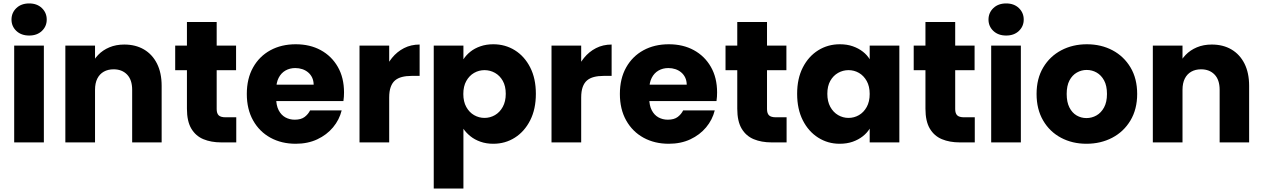

<svg xmlns="http://www.w3.org/2000/svg" viewBox="-20 -821 7279 1107"><path d="M61.8 0V-557.9H232.9V0ZM148.3 -616.1Q102.5 -616.1 74.4 -642.6Q46.3 -669.2 46.3 -708.1Q46.3 -747.5 74.4 -774.4Q102.5 -801.2 148.3 -801.2Q193.6 -801.2 221.5 -774.4Q249.4 -747.5 249.4 -708.1Q249.4 -669.2 221.5 -642.6Q193.6 -616.1 148.3 -616.1Z M356.8 0V-557.9H527.9V0ZM742 0V-303.2Q742 -360.8 712.7 -391.1Q683.4 -421.4 635.2 -421.4Q602.7 -421.4 578.5 -407.8Q554.4 -394.2 541.1 -367.9Q527.9 -341.6 527.9 -303.2L505.8 -442Q518.8 -476.3 545.7 -504.2Q572.6 -532.2 610.8 -548.2Q649 -564.2 696.6 -564.2Q761.6 -564.2 810 -535.9Q858.3 -507.5 885.2 -454.2Q912 -400.9 912 -326.1V0Z M1057.8 -194.2V-694.3H1229.3V-192.1Q1229.3 -167.4 1240.9 -156Q1252.5 -144.7 1281.2 -144.7H1342.2V0H1255.3Q1197.4 0 1152.9 -18.4Q1108.4 -36.9 1083.1 -79.3Q1057.8 -121.8 1057.8 -194.2ZM1341.1 -416.3H990.1V-557.9H1341.1Z M1552.8 -238.3 1553.3 -332.9H1788.5Q1788 -355.9 1779.7 -373.5Q1771.4 -391.1 1756.7 -403.5Q1742.1 -415.9 1723 -422.3Q1704 -428.6 1682.5 -428.6Q1650.6 -428.6 1625.6 -414.2Q1600.6 -399.8 1586.5 -372Q1572.3 -344.3 1572.3 -303.5V-254.7Q1572.3 -213.2 1586.7 -185.4Q1601.1 -157.6 1625.5 -144.2Q1649.9 -130.9 1679.1 -130.9Q1715.7 -130.9 1736.4 -146.7Q1757.1 -162.6 1767.9 -184.6H1950Q1936.6 -130.3 1900.2 -86.8Q1863.9 -43.3 1809.2 -17.7Q1754.5 7.9 1684.9 7.9Q1603.2 7.9 1539.7 -26.8Q1476.1 -61.5 1439.5 -126.3Q1403 -191.1 1403 -279.2Q1403 -367.8 1439.1 -432Q1475.1 -496.3 1538.7 -531.1Q1602.3 -565.8 1684.9 -565.8Q1767.1 -565.8 1829.4 -531.8Q1891.8 -497.8 1927.6 -435.5Q1963.5 -373.2 1963.5 -287.9Q1963.5 -276.1 1962.7 -263.4Q1962 -250.7 1960 -238.3Z M2223.9 -258.8 2178.8 -309.4Q2178.8 -359 2194.7 -404.9Q2210.6 -450.9 2239.9 -486.9Q2269.1 -522.9 2309.5 -543.6Q2349.9 -564.2 2399.4 -564.2V-383.4H2352.5Q2322 -383.4 2297.8 -377.2Q2273.6 -371 2257.4 -357.2Q2241.3 -343.3 2232.6 -319.1Q2223.9 -294.9 2223.9 -258.8ZM2052.8 0V-557.9H2223.9V0Z M2651.9 -479Q2667.7 -503.6 2692.1 -523Q2716.4 -542.5 2750 -554.1Q2783.5 -565.8 2824.3 -565.8Q2893.1 -565.8 2948.7 -531.1Q3004.3 -496.3 3036.9 -432.3Q3069.6 -368.3 3069.6 -280.1Q3069.6 -191.9 3036.9 -127.4Q3004.3 -62.9 2948.7 -27.5Q2893.1 7.9 2824.3 7.9Q2783.5 7.9 2750 -4Q2716.4 -15.9 2692.1 -35.6Q2667.7 -55.3 2651.9 -78.4V266.2H2480.8V-557.9H2651.9ZM2896 -280.1Q2896 -324.8 2878.8 -355Q2861.7 -385.2 2833.8 -400.9Q2805.8 -416.6 2773.4 -416.6Q2741.5 -416.6 2713.5 -400.7Q2685.6 -384.7 2668.5 -354Q2651.3 -323.4 2651.3 -279.2Q2651.3 -235 2668.5 -204.1Q2685.6 -173.2 2713.5 -157.2Q2741.5 -141.2 2773.4 -141.2Q2805.8 -141.2 2833.8 -157.4Q2861.7 -173.6 2878.8 -204.8Q2896 -235.9 2896 -280.1Z M3330.9 -258.8 3285.8 -309.4Q3285.8 -359 3301.7 -404.9Q3317.6 -450.9 3346.9 -486.9Q3376.1 -522.9 3416.5 -543.6Q3456.9 -564.2 3506.4 -564.2V-383.4H3459.5Q3429 -383.4 3404.8 -377.2Q3380.6 -371 3364.4 -357.2Q3348.3 -343.3 3339.6 -319.1Q3330.9 -294.9 3330.9 -258.8ZM3159.8 0V-557.9H3330.9V0Z M3703.8 -238.3 3704.3 -332.9H3939.5Q3939 -355.9 3930.7 -373.5Q3922.4 -391.1 3907.7 -403.5Q3893.1 -415.9 3874 -422.3Q3855 -428.6 3833.5 -428.6Q3801.6 -428.6 3776.6 -414.2Q3751.6 -399.8 3737.5 -372Q3723.3 -344.3 3723.3 -303.5V-254.7Q3723.3 -213.2 3737.7 -185.4Q3752.1 -157.6 3776.5 -144.2Q3800.9 -130.9 3830.1 -130.9Q3866.7 -130.9 3887.4 -146.7Q3908.1 -162.6 3918.9 -184.6H4101Q4087.6 -130.3 4051.2 -86.8Q4014.9 -43.3 3960.2 -17.7Q3905.5 7.9 3835.9 7.9Q3754.2 7.9 3690.7 -26.8Q3627.1 -61.5 3590.5 -126.3Q3554 -191.1 3554 -279.2Q3554 -367.8 3590.1 -432Q3626.1 -496.3 3689.7 -531.1Q3753.3 -565.8 3835.9 -565.8Q3918.1 -565.8 3980.4 -531.8Q4042.8 -497.8 4078.6 -435.5Q4114.5 -373.2 4114.5 -287.9Q4114.5 -276.1 4113.7 -263.4Q4113 -250.7 4111 -238.3Z M4230.8 -194.2V-694.3H4402.3V-192.1Q4402.3 -167.4 4413.9 -156Q4425.5 -144.7 4454.2 -144.7H4515.2V0H4428.3Q4370.4 0 4325.9 -18.4Q4281.4 -36.9 4256.1 -79.3Q4230.8 -121.8 4230.8 -194.2ZM4514.1 -416.3H4163.1V-557.9H4514.1Z M4576 -280.1Q4576 -368.3 4608.9 -432.3Q4641.8 -496.3 4697.6 -531.1Q4753.5 -565.8 4821.8 -565.8Q4864 -565.8 4897.1 -554.1Q4930.1 -542.5 4954.8 -523.2Q4979.4 -504 4994.3 -479.5V-557.9H5165.3V0H4994.3V-79.4Q4979.4 -54.8 4954.3 -35.1Q4929.2 -15.4 4895.9 -3.7Q4862.6 7.9 4820.8 7.9Q4753 7.9 4697.2 -27.5Q4641.3 -62.9 4608.7 -127.4Q4576 -191.9 4576 -280.1ZM4994.3 -279.2Q4994.3 -323.4 4977.1 -354Q4960 -384.7 4932.3 -400.7Q4904.6 -416.6 4872.2 -416.6Q4840.2 -416.6 4812.3 -400.9Q4784.3 -385.2 4767.2 -355Q4750.1 -324.8 4750.1 -280.1Q4750.1 -235.9 4767.2 -204.8Q4784.3 -173.6 4812.3 -157.4Q4840.2 -141.2 4872.2 -141.2Q4904.6 -141.2 4932.3 -157.2Q4960 -173.2 4977.1 -204.1Q4994.3 -235 4994.3 -279.2Z M5315.8 -194.2V-694.3H5487.3V-192.1Q5487.3 -167.4 5498.9 -156Q5510.5 -144.7 5539.2 -144.7H5600.2V0H5513.3Q5455.4 0 5410.9 -18.4Q5366.4 -36.9 5341.1 -79.3Q5315.8 -121.8 5315.8 -194.2ZM5599.1 -416.3H5248.1V-557.9H5599.1Z M5694.8 0V-557.9H5865.9V0ZM5781.3 -616.1Q5735.5 -616.1 5707.4 -642.6Q5679.3 -669.2 5679.3 -708.1Q5679.3 -747.5 5707.4 -774.4Q5735.5 -801.2 5781.3 -801.2Q5826.6 -801.2 5854.5 -774.4Q5882.4 -747.5 5882.4 -708.1Q5882.4 -669.2 5854.5 -642.6Q5826.6 -616.1 5781.3 -616.1Z M6244.1 7.9Q6162.4 7.9 6097.3 -26.8Q6032.1 -61.5 5994.3 -126.3Q5956.5 -191.1 5956.5 -279.2Q5956.5 -367.8 5994.8 -432Q6033.1 -496.3 6098.9 -531.1Q6164.8 -565.8 6246.5 -565.8Q6328.6 -565.8 6394.3 -531.1Q6459.9 -496.3 6498.2 -432Q6536.5 -367.8 6536.5 -279.2Q6536.5 -191.1 6497.7 -126.3Q6458.9 -61.5 6392.6 -26.8Q6326.3 7.9 6244.1 7.9ZM6244.1 -140.2Q6275 -140.2 6301.8 -155.4Q6328.7 -170.6 6345.6 -201.6Q6362.4 -232.5 6362.4 -279.2Q6362.4 -326.8 6345.8 -357.3Q6329.2 -387.7 6302.8 -402.7Q6276.4 -417.7 6245.5 -417.7Q6215.2 -417.7 6188.8 -402.7Q6162.3 -387.7 6146.2 -357.3Q6130.1 -326.8 6130.1 -279.2Q6130.1 -232.5 6145.7 -201.6Q6161.4 -170.6 6187.3 -155.4Q6213.3 -140.2 6244.1 -140.2Z M6626.8 0V-557.9H6797.9V0ZM7012 0V-303.2Q7012 -360.8 6982.7 -391.1Q6953.4 -421.4 6905.2 -421.4Q6872.7 -421.4 6848.5 -407.8Q6824.4 -394.2 6811.1 -367.9Q6797.9 -341.6 6797.9 -303.2L6775.8 -442Q6788.8 -476.3 6815.7 -504.2Q6842.6 -532.2 6880.8 -548.2Q6919 -564.2 6966.6 -564.2Q7031.6 -564.2 7080 -535.9Q7128.3 -507.5 7155.2 -454.2Q7182 -400.9 7182 -326.1V0Z"/></svg>

Font: Poppins Variable
Style: Regular
Weight: 100
Designer: Jonny Pinhorn
Foundry: Indian Type Foundry
Version: Version 6.000